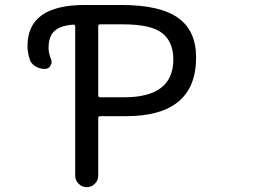

<svg xmlns="http://www.w3.org/2000/svg" viewBox="-20 -775 1040 774"><path d="M383.8 -676.8Q376 -676.8 376 -669.9V-390.6Q376 -382.8 383.8 -382.8H480.5Q678.7 -382.8 678.7 -535.2Q678.7 -606.4 633.8 -641.6Q588.9 -676.8 477.5 -676.8ZM283.2 -668Q283.2 -675.8 275.4 -675.8Q224.6 -671.9 201.2 -651.4Q175.8 -629.9 175.8 -581.1Q175.8 -560.5 185.5 -537.1Q191.4 -523.4 183.6 -510.3Q175.8 -497.1 161.1 -497.1Q139.6 -497.1 121.6 -508.3Q103.5 -519.5 98.6 -540Q90.8 -565.4 90.8 -589.8Q90.8 -754.9 321.3 -754.9H469.7Q625 -754.9 697.8 -703.1Q770.5 -651.4 770.5 -543Q770.5 -306.6 487.3 -306.6H383.8Q376 -306.6 376 -298.8V-66.4Q376 -47.9 362.3 -34.2Q348.6 -20.5 329.6 -20.5Q310.5 -20.5 296.9 -34.2Q283.2 -47.9 283.2 -66.4Z"/></svg>

Font: Rounded Mgen+ 1m regular
Style: Regular
Weight: 400
Designer: [Source Han Sans]
Ryoko NISHIZUKA  (kana & ideographs); Paul D. Hunt (Latin, Greek & Cyrillic); Wenlong ZHANG  (bopomofo
Version: Version 1.059.20150602